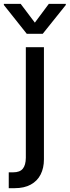

<svg xmlns="http://www.w3.org/2000/svg" viewBox="-68 -775 362 999"><path d="M66.4 -529.3H160.6V54.2Q160.6 99.1 143.3 133.1Q126 167 92 185.5Q58.1 204.1 8.3 204.1H-22.5V121.6H1Q35.2 121.6 50.5 103Q65.9 84.5 66.4 46.4ZM39.6 -754.9 113.3 -657.2 186 -754.9H274.4V-749L154.3 -599.1H71.3L-47.9 -749V-754.9Z"/></svg>

Font: Inter Cardless Tabular
Style: Regular
Weight: 400
Designer: Rasmus Andersson
Foundry: rsms
Version: Version 4.000;git-4fc901f